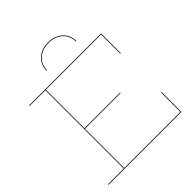

<svg xmlns="http://www.w3.org/2000/svg" viewBox="-254 -1123 1286 1286"><g transform="rotate(-45 388.5 -480.5)"><path d="M718 -187V0H27V-5H176V-747H27V-752H709V-565H704V-747H181V-382H519V-377H181V-5H713V-187ZM551 -834Q551 -888 513 -922Q475 -956 415 -956Q355 -956 317 -922Q279 -888 279 -834H274Q274 -890 313.5 -925.5Q353 -961 415 -961Q477 -961 516.5 -925.5Q556 -890 556 -834Z"/></g></svg>

Font: Hepta Slab Hairline
Style: Regular
Weight: 400
Designer: Michael LaGattuta
Foundry: Michael LaGattuta
Version: Version 1.100; ttfautohint (v1.8) -l 8 -r 50 -G 200 -x 14 -D